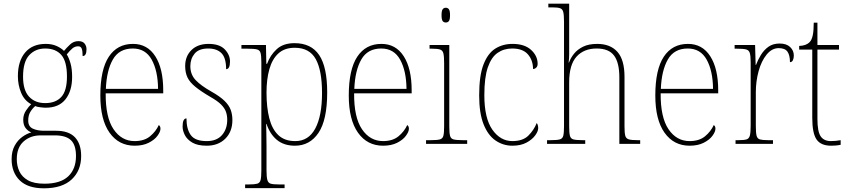

<svg xmlns="http://www.w3.org/2000/svg" viewBox="-20 -780 4602 1041"><path d="M218 241Q131 241 87 198Q43 155 43 83Q43 40 59.5 10Q76 -20 101 -38Q126 -56 150 -62Q132 -69 119 -85.5Q106 -102 106 -131Q106 -159 121.5 -181.5Q137 -204 149 -215Q112 -235 94.5 -277Q77 -319 77 -367Q77 -449 116.5 -495.5Q156 -542 228 -542Q261 -542 286 -531Q311 -520 327 -504Q340 -520 359.5 -538.5Q379 -557 405 -557Q428 -557 438.5 -544Q449 -531 449 -513Q449 -476 428 -476Q428 -504 423 -516.5Q418 -529 404 -529Q386 -529 372.5 -517.5Q359 -506 342 -485Q354 -466 362.5 -436Q371 -406 371 -363Q371 -287 335 -241.5Q299 -196 228 -196Q217 -196 197.5 -198.5Q178 -201 171 -205Q155 -191 144 -172.5Q133 -154 133 -126Q133 -94 158 -82.5Q183 -71 219 -71H284Q353 -71 386.5 -35.5Q420 0 420 66Q420 145 368.5 193Q317 241 218 241ZM225 -221Q282 -221 312.5 -254.5Q343 -288 343 -365Q343 -447 312.5 -482Q282 -517 225 -517Q172 -517 138.5 -481Q105 -445 105 -364Q105 -291 137.5 -256Q170 -221 225 -221ZM221 216Q308 216 350 176Q392 136 392 66Q392 6 364.5 -20Q337 -46 278 -46H200Q145 -46 108 -13Q71 20 71 83Q71 119 85 149Q99 179 131.5 197.5Q164 216 221 216Z M710 10Q624 10 574 -60.5Q524 -131 524 -262Q524 -403 570 -472.5Q616 -542 701 -542Q779 -542 822 -475Q865 -408 865 -290V-274H553Q552 -144 595.5 -79.5Q639 -15 710 -15Q762 -15 793.5 -41Q825 -67 841 -102Q850 -96 850 -82Q850 -66 834 -44Q818 -22 786.5 -6Q755 10 710 10ZM837 -298Q836 -396 802.5 -456.5Q769 -517 700 -517Q626 -517 592 -457.5Q558 -398 554 -298Z M1101 10Q1051 10 1022.5 -7Q994 -24 982 -48Q970 -72 970 -94Q970 -138 991 -138Q991 -80 1014.5 -47.5Q1038 -15 1101 -15Q1155 -15 1183.5 -47.5Q1212 -80 1212 -131Q1212 -154 1205 -174Q1198 -194 1178.5 -213.5Q1159 -233 1120 -255Q1069 -285 1039 -309.5Q1009 -334 996.5 -360Q984 -386 984 -422Q984 -475 1018 -508.5Q1052 -542 1111 -542Q1170 -542 1198.5 -512.5Q1227 -483 1227 -447Q1227 -405 1206 -405Q1206 -466 1181 -491.5Q1156 -517 1109 -517Q1058 -517 1035 -489Q1012 -461 1012 -421Q1012 -376 1041 -345.5Q1070 -315 1127 -283Q1173 -257 1197.5 -233Q1222 -209 1231 -184Q1240 -159 1240 -129Q1240 -66 1201.5 -28Q1163 10 1101 10Z M1309 240V220H1330Q1360 220 1374.5 216Q1389 212 1393 195.5Q1397 179 1397 143V-442Q1397 -476 1393 -492Q1389 -508 1373.5 -512Q1358 -516 1322 -516H1289V-536H1422L1424 -434H1428Q1445 -481 1480.5 -513.5Q1516 -546 1577 -546Q1667 -546 1710.5 -481.5Q1754 -417 1754 -279Q1754 -130 1707 -60Q1660 10 1579 10Q1520 10 1482 -21Q1444 -52 1425 -108H1423Q1423 -93 1424 -64Q1425 -35 1425 13V143Q1425 179 1429.5 195.5Q1434 212 1448 216Q1462 220 1492 220H1523V240ZM1581 -15Q1653 -15 1689.5 -83.5Q1726 -152 1726 -276Q1726 -398 1692 -459.5Q1658 -521 1578 -521Q1523 -521 1489.5 -490.5Q1456 -460 1440.5 -405Q1425 -350 1425 -278Q1425 -198 1440 -139Q1455 -80 1489 -47.5Q1523 -15 1581 -15Z M2057 10Q1971 10 1921 -60.5Q1871 -131 1871 -262Q1871 -403 1917 -472.5Q1963 -542 2048 -542Q2126 -542 2169 -475Q2212 -408 2212 -290V-274H1900Q1899 -144 1942.5 -79.5Q1986 -15 2057 -15Q2109 -15 2140.5 -41Q2172 -67 2188 -102Q2197 -96 2197 -82Q2197 -66 2181 -44Q2165 -22 2133.5 -6Q2102 10 2057 10ZM2184 -298Q2183 -396 2149.5 -456.5Q2116 -517 2047 -517Q1973 -517 1939 -457.5Q1905 -398 1901 -298Z M2397 -658Q2386 -658 2380 -666Q2374 -674 2374 -698Q2374 -721 2380 -729.5Q2386 -738 2397 -738Q2408 -738 2414 -729.5Q2420 -721 2420 -698Q2420 -674 2414 -666Q2408 -658 2397 -658ZM2290 0V-20H2315Q2349 -20 2364.5 -24Q2380 -28 2384 -44Q2388 -60 2388 -95V-438Q2388 -474 2384 -490.5Q2380 -507 2366 -511.5Q2352 -516 2323 -516H2309V-536H2416V-95Q2416 -60 2420 -44Q2424 -28 2439.5 -24Q2455 -20 2489 -20H2513V0Z M2758 10Q2708 10 2667 -18Q2626 -46 2602 -106Q2578 -166 2578 -263Q2578 -370 2601.5 -430.5Q2625 -491 2665.5 -516.5Q2706 -542 2759 -542Q2824 -542 2859.5 -509.5Q2895 -477 2895 -434Q2895 -421 2887.5 -413.5Q2880 -406 2870 -406Q2870 -453 2842.5 -485Q2815 -517 2757 -517Q2712 -517 2678 -493.5Q2644 -470 2625 -415Q2606 -360 2606 -264Q2606 -139 2649.5 -77Q2693 -15 2758 -15Q2815 -15 2845 -45Q2875 -75 2890 -113Q2898 -103 2898 -85Q2898 -68 2881.5 -45.5Q2865 -23 2834 -6.5Q2803 10 2758 10Z M2946 0V-20H2965Q2999 -20 3014.5 -24Q3030 -28 3034 -44Q3038 -60 3038 -95V-663Q3038 -698 3034 -714.5Q3030 -731 3016.5 -735.5Q3003 -740 2975 -740H2953V-760H3066V-487Q3066 -462 3063 -441H3065Q3074 -466 3092.5 -489Q3111 -512 3141.5 -527Q3172 -542 3218 -542Q3289 -542 3327.5 -499Q3366 -456 3366 -363V-94Q3366 -60 3370 -44.5Q3374 -29 3389 -24.5Q3404 -20 3437 -20H3451V0H3338V-361Q3338 -440 3309.5 -478.5Q3281 -517 3215 -517Q3146 -517 3106 -473Q3066 -429 3066 -334V-95Q3066 -60 3070 -44Q3074 -28 3089.5 -24Q3105 -20 3139 -20H3153V0Z M3719 10Q3633 10 3583 -60.5Q3533 -131 3533 -262Q3533 -403 3579 -472.5Q3625 -542 3710 -542Q3788 -542 3831 -475Q3874 -408 3874 -290V-274H3562Q3561 -144 3604.5 -79.5Q3648 -15 3719 -15Q3771 -15 3802.5 -41Q3834 -67 3850 -102Q3859 -96 3859 -82Q3859 -66 3843 -44Q3827 -22 3795.5 -6Q3764 10 3719 10ZM3846 -298Q3845 -396 3811.5 -456.5Q3778 -517 3709 -517Q3635 -517 3601 -457.5Q3567 -398 3563 -298Z M3968 0V-20H3983Q4013 -20 4027 -24Q4041 -28 4045.5 -44.5Q4050 -61 4050 -97V-441Q4050 -476 4045.5 -492Q4041 -508 4025.5 -512Q4010 -516 3975 -516H3963V-536H4074L4077 -428H4079Q4089 -455 4105.5 -482Q4122 -509 4146.5 -526.5Q4171 -544 4207 -544Q4244 -544 4264 -525Q4284 -506 4284 -479Q4284 -464 4279 -453.5Q4274 -443 4263 -443Q4263 -481 4249.5 -500Q4236 -519 4202 -519Q4165 -519 4136.5 -484Q4108 -449 4093 -394Q4078 -339 4078 -280V-97Q4078 -61 4082 -44.5Q4086 -28 4100.5 -24Q4115 -20 4145 -20H4171V0Z M4486 10Q4431 10 4407.5 -23.5Q4384 -57 4384 -141V-511H4313V-531Q4351 -532 4370 -552Q4381 -563 4386.5 -588Q4392 -613 4392 -657H4412V-536H4529V-511H4412V-135Q4412 -67 4429.5 -41Q4447 -15 4485 -15Q4511 -15 4538 -20V5Q4524 8 4511 9Q4498 10 4486 10Z"/></svg>

Font: Noto Serif Lao SemiCondensed Thin
Style: Regular
Weight: 100
Width: 4
Designer: Monotype Design Team
Foundry: Monotype Imaging Inc.
Version: Version 2.003; ttfautohint (v1.8.4.7-5d5b)